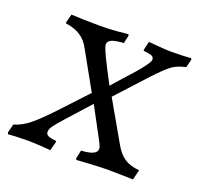

<svg xmlns="http://www.w3.org/2000/svg" viewBox="-96 -609 746 720"><g transform="rotate(20 277.0 -249.0)"><path d="M300 -504 302 -498 295 -467Q262 -465 247.5 -458.5Q233 -452 233 -439Q233 -429 249.5 -394.5Q266 -360 299 -298L336 -340Q417 -427 417 -445Q417 -455 407 -459Q397 -463 375 -465L374 -469L382 -503Q387 -503 419.5 -500Q452 -497 473 -497Q499 -497 521.5 -498Q544 -499 552 -500L554 -495L546 -462Q512 -455 491 -439.5Q470 -424 430 -381L321 -262L412 -103Q430 -71 453 -56Q476 -41 512 -38L502 2Q492 2 463 1Q434 0 404 0Q377 0 334 2.5Q291 5 277 6L275 0L282 -33Q344 -36 344 -62Q344 -71 332 -93L267 -214L186 -124Q158 -93 149 -80Q140 -67 140 -56Q140 -46 150 -41.5Q160 -37 181 -35L183 -32L173 5Q163 4 132.5 2Q102 0 84 0Q59 0 35.5 1Q12 2 4 3L1 -3L10 -38Q42 -47 72 -71.5Q102 -96 148 -145L246 -250L164 -397Q149 -426 125.5 -441.5Q102 -457 66 -462L65 -466L74 -500Q86 -499 120 -498Q154 -497 189 -497Q227 -497 259 -500Q291 -503 300 -504Z"/></g></svg>

Font: Alegreya SC
Style: Italic
Weight: 400
Italic angle: -7°
Designer: Juan Pablo del Peral
Foundry: Huerta Tipografica
Version: Version 2.007; ttfautohint (v1.6)